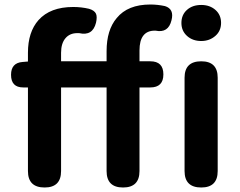

<svg xmlns="http://www.w3.org/2000/svg" viewBox="-20 -832 1064 852"><path d="M178 0Q104 0 104 -73V-444H83Q29 -444 29 -500Q29 -553 80 -557L104 -559V-598Q104 -690 151 -743Q203 -801 305 -801Q341 -801 375 -793Q399 -786 406 -771Q412 -757 406 -731Q391 -671 331 -685Q327 -685 323 -685Q290 -685 271 -663Q251 -640 251 -598V-560H352H453V-605Q453 -699 498 -752Q547 -812 647 -812Q679 -812 712 -805Q754 -792 741 -742Q727 -684 670 -696Q669 -696 667 -696Q599 -696 599 -608V-560H647Q705 -560 705 -502Q705 -444 647 -444H599V-73Q599 0 526 0Q453 0 453 -73V-444H251V-73Q251 0 178 0ZM873 0Q799 0 799 -73V-487Q799 -560 873 -560Q946 -560 946 -487V-280V-73Q946 0 873 0ZM873 -650Q835 -650 810 -672.5Q785 -695 785 -730Q785 -766 809.5 -788Q834 -810 873 -810Q911 -810 936 -788Q961 -766 961 -730.5Q961 -695 936 -673Q910 -650 873 -650Z"/></svg>

Font: GenSenRounded JP B
Style: Regular
Weight: 700
Version: Version 1.501;PS 1;hotconv 16.6.51;makeotf.lib2.5.65220